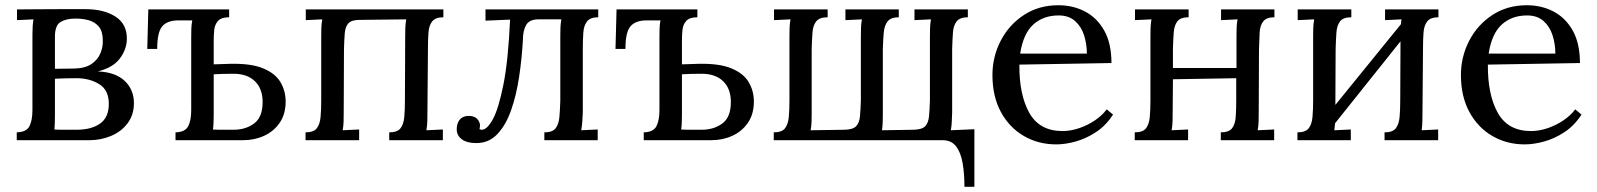

<svg xmlns="http://www.w3.org/2000/svg" viewBox="-20 -536 6105 734"><path d="M44 0V-30Q81 -31 92.5 -53.5Q104 -76 104 -115V-404Q104 -441 108 -462Q92 -461 76.5 -460.5Q61 -460 45 -459V-500Q72 -500 114 -500.5Q156 -501 206.5 -501Q257 -501 307 -501Q377 -501 421.5 -472.5Q466 -444 465 -386Q464 -346 437.5 -311.5Q411 -277 354 -263Q422 -260 457 -226.5Q492 -193 492 -142Q492 -97 468 -65Q444 -33 405 -16.5Q366 0 321 0ZM190 -273 265 -274Q306 -275 330 -291.5Q354 -308 364 -332.5Q374 -357 373 -381Q373 -416 358 -434Q343 -452 319.5 -458.5Q296 -465 269 -465Q233 -465 211.5 -452Q190 -439 190 -396ZM188 -41Q199 -40 217.5 -40Q236 -40 252.5 -40Q269 -40 273 -40Q329 -40 362.5 -63.5Q396 -87 396 -139Q396 -192 359 -214.5Q322 -237 273 -237Q252 -237 229.5 -236.5Q207 -236 190 -235V-97Q190 -78 189.5 -64Q189 -50 188 -41Z M856 -470Q826 -470 813.5 -456Q801 -442 799 -421.5Q797 -401 797 -382V-290L859 -292Q940 -294 986.5 -274.5Q1033 -255 1052.5 -221.5Q1072 -188 1072 -148Q1072 -100 1049.5 -67Q1027 -34 990 -17Q953 0 909 0H651V-30Q688 -31 699.5 -53.5Q711 -76 711 -115V-394Q711 -414 711.5 -428Q712 -442 715 -458H658Q618 -457 599.5 -434.5Q581 -412 581 -349H543L547 -500H856ZM797 -97Q797 -59 794 -41Q806 -40 822.5 -40Q839 -40 853.5 -40Q868 -40 873 -40Q919 -40 951.5 -64Q984 -88 984 -146Q984 -197 954.5 -225.5Q925 -254 873 -254Q851 -254 832.5 -253.5Q814 -253 797 -252Z M1148 0V-30Q1179 -30 1191 -45.5Q1203 -61 1205.5 -88.5Q1208 -116 1208 -152V-394Q1208 -414 1208.5 -429.5Q1209 -445 1212 -462L1149 -459V-500H1675V-470Q1645 -470 1632.5 -454.5Q1620 -439 1618 -411.5Q1616 -384 1616 -348L1614 -106Q1614 -86 1613.5 -70.5Q1613 -55 1610 -38L1673 -41V0H1468V-30Q1499 -30 1511 -45.5Q1523 -61 1525.5 -88.5Q1528 -116 1528 -152L1529 -394Q1529 -414 1529.5 -429.5Q1530 -445 1533 -462L1355 -460Q1324 -460 1312 -447Q1300 -434 1298 -409Q1296 -384 1295 -348L1294 -106Q1294 -86 1293.5 -70.5Q1293 -55 1290 -38L1353 -41V0Z M1801 11Q1765 11 1745.5 -3.5Q1726 -18 1726 -42Q1726 -64 1737 -78Q1748 -92 1770 -93Q1794 -93 1804.5 -81Q1815 -69 1815 -57Q1815 -50 1813 -42Q1819 -40 1822 -40Q1842 -40 1864 -80Q1886 -120 1904.5 -212.5Q1923 -305 1930 -461L1836 -457V-500H2267V-470Q2237 -470 2224.5 -454.5Q2212 -439 2210 -411.5Q2208 -384 2208 -348V-106Q2207 -86 2206 -70.5Q2205 -55 2202 -38L2265 -41V0H2061V-30Q2092 -30 2104 -45.5Q2116 -61 2118.5 -88.5Q2121 -116 2122 -152V-394Q2122 -414 2122.5 -429.5Q2123 -445 2126 -462H2038Q2004 -462 1991.5 -440.5Q1979 -419 1979 -383Q1975 -312 1964.5 -242Q1954 -172 1934 -115Q1914 -58 1881.5 -23.5Q1849 11 1801 11Z M2646 -470Q2616 -470 2603.5 -456Q2591 -442 2589 -421.5Q2587 -401 2587 -382V-290L2649 -292Q2730 -294 2776.5 -274.5Q2823 -255 2842.5 -221.5Q2862 -188 2862 -148Q2862 -100 2839.5 -67Q2817 -34 2780 -17Q2743 0 2699 0H2441V-30Q2478 -31 2489.5 -53.5Q2501 -76 2501 -115V-394Q2501 -414 2501.5 -428Q2502 -442 2505 -458H2448Q2408 -457 2389.5 -434.5Q2371 -412 2371 -349H2333L2337 -500H2646ZM2587 -97Q2587 -59 2584 -41Q2596 -40 2612.5 -40Q2629 -40 2643.5 -40Q2658 -40 2663 -40Q2709 -40 2741.5 -64Q2774 -88 2774 -146Q2774 -197 2744.5 -225.5Q2715 -254 2663 -254Q2641 -254 2622.5 -253.5Q2604 -253 2587 -252Z M3667 178Q3667 128 3660 87.5Q3653 47 3635 23.5Q3617 0 3584 0H2938V-30Q2969 -30 2981 -45.5Q2993 -61 2995.5 -88.5Q2998 -116 2998 -152V-394Q2998 -414 2998.5 -429.5Q2999 -445 3002 -462L2939 -459V-500H3144V-470Q3113 -470 3100.5 -454.5Q3088 -439 3086 -411.5Q3084 -384 3083 -348V-106Q3083 -86 3082.5 -70.5Q3082 -55 3079 -38L3210 -40Q3241 -41 3253 -53.5Q3265 -66 3267.5 -91Q3270 -116 3271 -152V-394Q3271 -414 3271.5 -429.5Q3272 -445 3275 -462L3212 -459V-500H3416V-470Q3386 -470 3373.5 -454.5Q3361 -439 3358.5 -411.5Q3356 -384 3355 -348V-106Q3355 -86 3354.5 -70.5Q3354 -55 3352 -38L3474 -40Q3505 -41 3517 -53.5Q3529 -66 3531.5 -91Q3534 -116 3535 -152V-394Q3535 -414 3535.5 -429.5Q3536 -445 3539 -462L3476 -459V-500H3680V-470Q3650 -470 3637.5 -454.5Q3625 -439 3623 -411.5Q3621 -384 3620 -348V-106Q3619 -86 3618.5 -70.5Q3618 -55 3615 -38L3705 -42V178Z M4018 16Q3949 16 3893.5 -16.5Q3838 -49 3806 -108.5Q3774 -168 3774 -249Q3774 -319 3805.5 -380Q3837 -441 3894 -478.5Q3951 -516 4026 -516Q4082 -516 4128 -492Q4174 -468 4201.5 -419Q4229 -370 4229 -295L3877 -289Q3876 -174 3915 -104.5Q3954 -35 4042 -35Q4073 -35 4105.5 -46Q4138 -57 4166 -76Q4194 -95 4211 -118L4235 -98Q4208 -56 4170 -31Q4132 -6 4092 5Q4052 16 4018 16ZM3880 -331H4135Q4135 -367 4124.5 -400.5Q4114 -434 4090 -455.5Q4066 -477 4027 -477Q3969 -477 3930.5 -442.5Q3892 -408 3880 -331Z M4524 -470Q4493 -470 4481 -454.5Q4469 -439 4467 -411.5Q4465 -384 4464 -348V-276H4707V-394Q4707 -414 4707.5 -429.5Q4708 -445 4711 -462L4648 -459V-500H4852V-470Q4822 -470 4809.5 -454.5Q4797 -439 4795.5 -411.5Q4794 -384 4793 -348L4792 -106Q4792 -86 4791.5 -70.5Q4791 -55 4788 -38L4851 -41V0H4647V-30Q4678 -30 4690 -45.5Q4702 -61 4704 -88.5Q4706 -116 4706 -152V-237L4464 -233L4463 -106Q4463 -86 4462.5 -70.5Q4462 -55 4459 -38L4522 -41V0H4318V-30Q4349 -30 4361 -45.5Q4373 -61 4375.5 -88.5Q4378 -116 4378 -152V-394Q4378 -414 4378.5 -429.5Q4379 -445 4382 -462L4319 -459V-500H4524Z M5146 -470Q5115 -470 5103 -454.5Q5091 -439 5089 -411.5Q5087 -384 5086 -348L5085 -135L5336 -444Q5336 -453 5338 -462L5275 -459V-500H5479V-470Q5449 -470 5436.5 -454.5Q5424 -439 5422 -411.5Q5420 -384 5420 -348L5418 -106Q5418 -86 5417.5 -70.5Q5417 -55 5415 -38L5478 -41V0H5273V-30Q5304 -30 5316 -45.5Q5328 -61 5330.5 -88.5Q5333 -116 5333 -152L5334 -378L5084 -65Q5083 -51 5081 -38L5144 -41V0H4940V-30Q4971 -30 4983 -45.5Q4995 -61 4997.5 -88.5Q5000 -116 5000 -152V-394Q5000 -414 5000.5 -429.5Q5001 -445 5004 -462L4941 -459V-500H5146Z M5809 16Q5740 16 5684.5 -16.5Q5629 -49 5597 -108.5Q5565 -168 5565 -249Q5565 -319 5596.5 -380Q5628 -441 5685 -478.5Q5742 -516 5817 -516Q5873 -516 5919 -492Q5965 -468 5992.5 -419Q6020 -370 6020 -295L5668 -289Q5667 -174 5706 -104.5Q5745 -35 5833 -35Q5864 -35 5896.5 -46Q5929 -57 5957 -76Q5985 -95 6002 -118L6026 -98Q5999 -56 5961 -31Q5923 -6 5883 5Q5843 16 5809 16ZM5671 -331H5926Q5926 -367 5915.5 -400.5Q5905 -434 5881 -455.5Q5857 -477 5818 -477Q5760 -477 5721.5 -442.5Q5683 -408 5671 -331Z"/></svg>

Font: Lora
Style: Regular
Weight: 400
Designer: Olga Karpushina, Alexei Vanyashin (Cyrillic)
Foundry: Cyreal
Version: Version 3.005; ttfautohint (v1.8.4.7-5d5b)